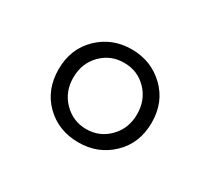

<svg xmlns="http://www.w3.org/2000/svg" viewBox="-72 -839 571 522"><g transform="rotate(30 214.0 -578.0)"><path d="M213.9 -724.1Q274.9 -724.1 317.4 -683.3Q359.9 -642.6 359.9 -578.1Q359.9 -513.7 317.4 -472.9Q274.9 -432.1 213.9 -432.1Q150.9 -432.1 109.4 -472.9Q67.9 -513.7 67.9 -578.1Q67.9 -642.1 110.1 -683.1Q152.3 -724.1 213.9 -724.1ZM213.9 -474.1Q255.9 -474.1 284.9 -503.9Q314 -533.7 314 -578.1Q314 -622.6 285.4 -652.3Q256.8 -682.1 213.9 -682.1Q171.9 -682.1 142.8 -652.6Q113.8 -623 113.8 -578.1Q113.8 -533.7 143.1 -503.9Q172.4 -474.1 213.9 -474.1Z"/></g></svg>

Font: Droid Sans TV
Style: Regular
Weight: 300
Version: Version 1.00